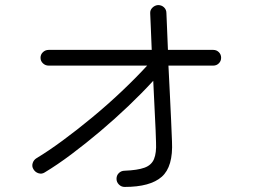

<svg xmlns="http://www.w3.org/2000/svg" viewBox="-20 -751 1040 758"><path d="M472 -13Q459 -13 449.5 -22.5Q440 -32 440 -45Q440 -59 449.5 -68Q459 -77 472 -77Q523 -79 550.5 -89Q578 -99 588 -123Q598 -147 596 -189Q595 -231 591.5 -296.5Q588 -362 585 -432Q540 -383 486.5 -332Q433 -281 375.5 -232.5Q318 -184 262 -142Q206 -100 156 -70Q145 -63 132 -67Q119 -71 112 -83Q105 -94 109 -107Q113 -120 125 -127Q170 -154 226.5 -195.5Q283 -237 343.5 -287Q404 -337 460 -390Q516 -443 561 -492H172Q159 -492 149.5 -501Q140 -510 140 -523Q140 -536 149.5 -545Q159 -554 172 -554H579Q577 -602 575.5 -640Q574 -678 573 -698Q572 -711 581.5 -720.5Q591 -730 604 -731Q618 -731 627.5 -722Q637 -713 637 -699Q638 -677 639.5 -639Q641 -601 643 -554H822Q835 -554 844 -545Q853 -536 853 -523Q853 -510 844 -501Q835 -492 822 -492H645Q648 -438 650.5 -382Q653 -326 655.5 -277Q658 -228 659 -193Q664 -93 618.5 -53Q573 -13 472 -13Z"/></svg>

Font: Zen Maru Gothic
Style: Regular
Weight: 400
Designer: Yoshimichi Ohira
Foundry: Positype
Version: Version 1.002